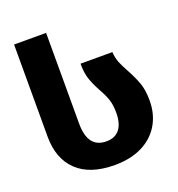

<svg xmlns="http://www.w3.org/2000/svg" viewBox="-129 -799 856 924"><g transform="rotate(-20 299.0 -337.5)"><path d="M45 -221V-693H209V-228Q209 -103 304 -103Q349 -103 372 -132.5Q395 -162 395 -217Q395 -257 385.5 -285Q376 -313 356 -348Q335 -387 324.5 -418.5Q314 -450 314 -497H477Q479 -467 488.5 -443Q498 -419 516 -387Q540 -343 553 -306.5Q566 -270 566 -217Q566 -147 534 -93.5Q502 -40 443 -11Q384 18 304 18Q177 18 111 -45Q45 -108 45 -221Z"/></g></svg>

Font: FiraGOUPP
Style: Bold
Weight: 700
Designer: bBox Type
Foundry: bBox Type GmbH
Version: Version 1.001